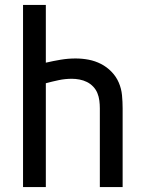

<svg xmlns="http://www.w3.org/2000/svg" viewBox="-20 -755 588 775"><path d="M73 0V-735H165V-502Q195 -509 225 -514Q255 -519 285 -519Q312 -519 338 -514Q364 -509 387.5 -497Q411 -485 430 -465.5Q449 -446 459.5 -421.5Q470 -397 472.5 -370.5Q475 -344 475 -318V0H383V-318Q383 -333 381 -349Q379 -365 373 -379.5Q367 -394 356 -405.5Q345 -417 331 -424Q317 -431 301 -434Q285 -437 270 -437Q243 -437 217 -431.5Q191 -426 165 -419V0Z"/></svg>

Font: Iosevka Semi-Condensed Medium
Style: Regular
Weight: 500
Monospace: yes
Designer: Belleve Invis
Foundry: Belleve Invis
Version: Version 27.3.5